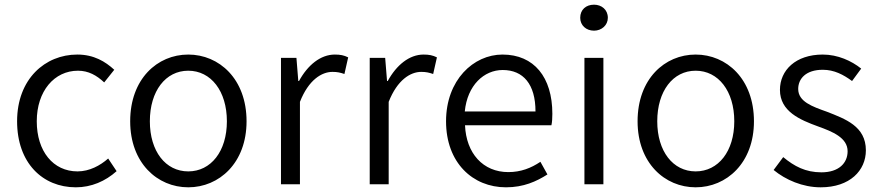

<svg xmlns="http://www.w3.org/2000/svg" viewBox="-20 -787 3755 820"><path d="M304 13C370 13 430 -13 478 -56L442 -110C408 -80 362 -55 311 -55C207 -55 137 -141 137 -269C137 -398 212 -485 313 -485C358 -485 393 -465 425 -435L468 -489C430 -524 381 -554 310 -554C173 -554 53 -450 53 -269C53 -91 162 13 304 13Z M784 13C916 13 1033 -91 1033 -269C1033 -450 916 -554 784 -554C652 -554 536 -450 536 -269C536 -91 652 13 784 13ZM784 -55C687 -55 620 -141 620 -269C620 -398 687 -485 784 -485C881 -485 949 -398 949 -269C949 -141 881 -55 784 -55Z M1180 0H1261V-352C1298 -446 1354 -480 1400 -480C1421 -480 1433 -477 1451 -471L1467 -542C1449 -551 1433 -554 1410 -554C1349 -554 1294 -509 1257 -441H1254L1246 -540H1180Z M1559 0H1640V-352C1677 -446 1733 -480 1779 -480C1800 -480 1812 -477 1830 -471L1846 -542C1828 -551 1812 -554 1789 -554C1728 -554 1673 -509 1636 -441H1633L1625 -540H1559Z M2141 13C2216 13 2271 -12 2318 -42L2288 -96C2248 -69 2204 -52 2151 -52C2043 -52 1971 -132 1966 -252H2335C2338 -265 2339 -283 2339 -301C2339 -457 2261 -554 2126 -554C2002 -554 1885 -445 1885 -269C1885 -92 1999 13 2141 13ZM1965 -311C1976 -423 2047 -488 2127 -488C2215 -488 2267 -427 2267 -311Z M2476 0H2557V-540H2476ZM2517 -656C2549 -656 2576 -679 2576 -711C2576 -746 2549 -767 2517 -767C2483 -767 2458 -746 2458 -711C2458 -679 2483 -656 2517 -656Z M2951 13C3083 13 3200 -91 3200 -269C3200 -450 3083 -554 2951 -554C2819 -554 2703 -450 2703 -269C2703 -91 2819 13 2951 13ZM2951 -55C2854 -55 2787 -141 2787 -269C2787 -398 2854 -485 2951 -485C3048 -485 3116 -398 3116 -269C3116 -141 3048 -55 2951 -55Z M3485 13C3610 13 3678 -59 3678 -145C3678 -248 3590 -279 3511 -310C3449 -332 3389 -353 3389 -407C3389 -451 3422 -489 3494 -489C3543 -489 3582 -468 3619 -441L3658 -494C3617 -527 3558 -554 3494 -554C3378 -554 3311 -487 3311 -403C3311 -311 3397 -275 3474 -247C3535 -225 3600 -199 3600 -141C3600 -91 3563 -51 3488 -51C3420 -51 3372 -77 3325 -116L3284 -61C3335 -19 3408 13 3485 13Z"/></svg>

Font: Noto Sans CJK JP DemiLight
Style: Regular
Weight: 350
Designer: Ryoko NISHIZUKA (kana & ideographs); Paul D. Hunt (Latin, Greek & Cyrillic); Wenlong ZHANG (bopomofo); Sandoll Communica
Foundry: Adobe Systems Incorporated
Version: Version 1.004;PS 1.004;hotconv 1.0.82;makeotf.lib2.5.63406